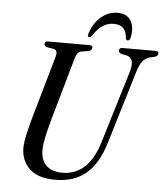

<svg xmlns="http://www.w3.org/2000/svg" viewBox="-59 -932 860 996"><g transform="rotate(5 371.0 -434.5)"><path d="M489.5 -208 603.5 -583.5Q624 -653 576.5 -664L552 -668.5Q536 -674.5 536.5 -685.5Q536.5 -700 555 -700H727.5Q742 -700 742 -687.5Q742 -674.5 723 -668.5L700.5 -664Q677.5 -657.5 662.2 -639.2Q647 -621 635.5 -581.5L521.5 -205Q488.5 -93.5 426 -41Q363.5 11.5 265 11.5Q173 11.5 129.2 -32.8Q85.5 -77 87 -143Q87.5 -171.5 98.8 -219Q110 -266.5 122 -308.5L213 -627Q221.5 -657.5 199.5 -664L163 -670Q149 -676 149 -686.5Q149.5 -700 165 -700H383Q398 -700 398 -688Q398 -674.5 381.5 -669.5L340 -662.5Q320 -657.5 311.5 -625L221.5 -308.5Q205 -249.5 196.2 -209.2Q187.5 -169 186.5 -140.5Q185.5 -85 215.2 -56.5Q245 -28 299.5 -28Q364.5 -28 412.8 -70.5Q461 -113 489.5 -208ZM498 -821Q436 -821 393 -752Q385 -741.5 377.5 -741.5Q365.5 -741.5 371.5 -759Q389.5 -815 427.5 -847.2Q465.5 -879.5 513.5 -879.5Q561 -879.5 581.8 -847Q602.5 -814.5 592 -758.5Q588.5 -741.5 577 -741.5Q569 -741.5 567 -752Q564.5 -788.5 547 -804.8Q529.5 -821 498 -821Z"/></g></svg>

Font: Fraunces 144pt Soft
Style: Italic
Weight: 400
Italic angle: -16°
Version: Version 1.000;[b76b70a41]